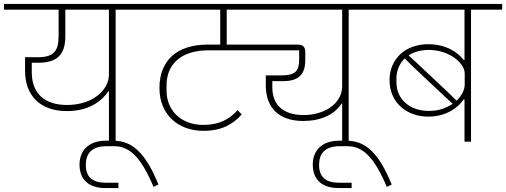

<svg xmlns="http://www.w3.org/2000/svg" viewBox="-40 -718 2565 973"><path d="M512 0H546V-669H704V-698H-20V-669H257V-536C257 -457 231 -428 150 -428H87V-359C87 -236 161 -155 299 -155C411 -155 476 -206 509 -255H512ZM300 -186C184 -186 121 -246 121 -352V-400H154C249 -400 291 -441 291 -533V-669H512V-340C512 -262 430 -186 300 -186Z M494 235H560V208H496C429 208 395 180 395 117C395 62 423 23 499 23H539C615 23 674 76 738 229L763 217C696 53 628 -5 534 -5H497C407 -5 363 47 363 116C363 195 413 235 494 235Z M991 -55C1086 -55 1142 -90 1185 -138L1164 -160C1123 -114 1072 -85 990 -85C878 -85 804 -158 804 -259V-285C804 -389 873 -463 1017 -463H1476V-414C1476 -360 1457 -336 1388 -336H1307V-284C1307 -172 1374 -105 1496 -105C1584 -105 1653 -135 1691 -193H1694V0H1727V-669H1885V-698H664V-669H1076V-492H1012C855 -492 768 -410 768 -272C768 -138 862 -55 991 -55ZM1499 -135C1392 -135 1340 -189 1340 -276V-307H1397C1474 -307 1507 -342 1507 -413V-453C1507 -480 1496 -492 1469 -492H1109V-669H1694V-282C1694 -191 1602 -135 1499 -135Z M1676 235H1742V208H1678C1611 208 1577 180 1577 117C1577 62 1605 23 1681 23H1721C1797 23 1856 76 1920 229L1945 217C1878 53 1810 -5 1716 -5H1679C1589 -5 1545 47 1545 116C1545 195 1595 235 1676 235Z M2314 0H2347V-669H2505V-698H1845V-669H2314V-414H2310C2280 -453 2221 -494 2130 -494C2012 -494 1934 -417 1934 -312C1934 -198 2021 -127 2130 -127C2220 -127 2280 -171 2310 -214H2314ZM2235 -246 2069 -402 2031 -437C2036 -441 2041 -443 2046 -446C2071 -459 2100 -465 2133 -465C2237 -465 2315 -398 2315 -346V-289C2315 -262 2299 -232 2274 -208ZM2132 -156C2035 -156 1969 -217 1969 -300V-321C1969 -364 1987 -398 2011 -422L2050 -383L2218 -225L2254 -192C2246 -187 2238 -182 2230 -178C2204 -165 2175 -156 2132 -156Z"/></svg>

Font: IBM Plex Devanagari ExtraLight
Style: Regular
Weight: 200
Designer: Mike Abbink, Paul van der Laan, Pieter van Rosmalen, Erin McLaughlin
Foundry: Bold Monday
Version: Version 1.0